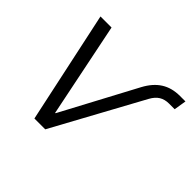

<svg xmlns="http://www.w3.org/2000/svg" viewBox="-126 -683 844 844"><g transform="rotate(45 295.5 -261.0)"><path d="M174.3 0 62.5 -522.5H131.3L221.2 -82H223.6L408.7 -429.2Q434.1 -476.6 470.2 -499.5Q506.3 -522.5 557.1 -522.5H590.8L581.5 -464.8H546.4Q520 -464.8 501.2 -453.1Q482.4 -441.4 468.8 -416.5L241.7 0Z"/></g></svg>

Font: Inter 28pt Light
Style: Italic
Weight: 300
Italic angle: -9.3988°
Designer: Rasmus Andersson
Foundry: rsms
Version: Version 4.001;git-66647c0bb